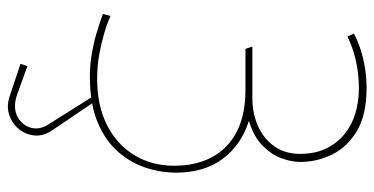

<svg xmlns="http://www.w3.org/2000/svg" viewBox="-258 -492 976 501"><g transform="rotate(90 230.5 -242.0)"><path d="M102 -412 108 -394H214Q265 -394 302.5 -380.5Q340 -367 364.5 -342Q389 -317 401 -283Q413 -249 413 -208Q413 -149 385 -103.5Q357 -58 306.5 -32.5Q256 -7 186 -7Q152 -7 122.5 -12.5Q93 -18 70.5 -24.5Q48 -31 35 -36.5Q22 -42 22 -42L17 -22Q17 -22 31 -17Q45 -12 68.5 -5Q92 2 121 7Q150 12 180 12Q251 12 299 -8Q347 -28 376 -61Q405 -94 418 -133.5Q431 -173 431 -213Q431 -286 395 -334.5Q359 -383 296 -403Q338 -416 361 -439Q384 -462 393.5 -488Q403 -514 403 -537Q403 -581 383.5 -620.5Q364 -660 322 -685Q280 -710 210 -710Q184 -710 158.5 -706Q133 -702 110 -694.5Q87 -687 68 -677L76 -660Q98 -671 121 -677.5Q144 -684 166.5 -687Q189 -690 210 -690Q246 -690 277 -680.5Q308 -671 331.5 -651.5Q355 -632 368.5 -603.5Q382 -575 382 -536Q382 -497 362 -469Q342 -441 309 -426.5Q276 -412 237 -412ZM232 -5V4L305 120Q321 145 313 168.5Q305 192 281.5 202.5Q258 213 225 201L153 175L147 193L231 221Q257 230 280 222.5Q303 215 317.5 197Q332 179 334 156Q336 133 321 111L248 3V-4Z"/></g></svg>

Font: Advent Pro Thin
Style: Regular
Weight: 250
Version: Version 3.000